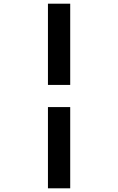

<svg xmlns="http://www.w3.org/2000/svg" viewBox="-20 -770 640 1040"><path d="M239.7 250H360.3V-190H239.7V250ZM239.7 -310H360.3V-750H239.7V-310Z"/></svg>

Font: Source Code Variable
Style: Italic
Weight: 400
Italic angle: -11°
Monospace: yes
Designer: Paul D. Hunt, Teo Tuominen
Foundry: Adobe Systems Incorporated
Version: Version 1.005;PS 1.0;hotconv 16.6.54;makeotf.lib2.5.65590